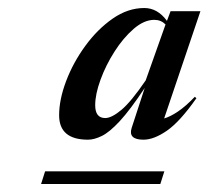

<svg xmlns="http://www.w3.org/2000/svg" viewBox="-20 -743 520 479"><path d="M308.5 -424 341 -523.5Q304.5 -468.5 278.8 -440.8Q253 -413 234 -403.8Q215 -394.5 199.5 -394.5Q127.5 -394.5 127.5 -455.5Q127.5 -494.5 145 -540.8Q162.5 -587 192.8 -628.5Q223 -670 261 -696.5Q299 -723 340 -723Q373 -723 396.5 -691L405.5 -715H480L389.5 -447.5Q405 -452 424 -464.8Q443 -477.5 466 -501.5L470 -498Q429 -439.5 396.5 -417Q364 -394.5 338 -394.5Q299 -394.5 308.5 -424ZM217.5 -480.5Q217.5 -448.5 242.5 -448.5Q258.5 -448.5 282.8 -468.8Q307 -489 343.5 -542.5L393 -682Q381.5 -693.5 365 -693.5Q339.5 -693.5 313.5 -671Q287.5 -648.5 265.8 -614.5Q244 -580.5 230.8 -544.2Q217.5 -508 217.5 -480.5ZM82.5 -284 92.5 -315.5H390L380 -284Z"/></svg>

Font: Newsreader 72pt Medium
Style: Italic
Weight: 500
Italic angle: -17°
Designer: Hugues Gentile
Foundry: Production Type
Version: Version 1.003; ttfautohint (v1.8.3)